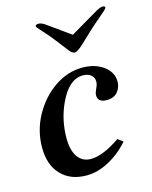

<svg xmlns="http://www.w3.org/2000/svg" viewBox="-103 -726 637 804"><g transform="rotate(-15 215.0 -324.0)"><path d="M22 -151Q22 -225 57.5 -289.5Q93 -354 150 -393Q207 -432 271 -432Q326 -432 362.5 -405Q399 -378 399 -338Q399 -312 383 -293Q367 -274 336 -274Q297 -274 297 -305Q297 -315 305 -332Q313 -348 313 -360Q313 -379 299.5 -389.5Q286 -400 265 -400Q204 -400 163 -311Q131 -242 131 -163Q131 -110 151.5 -81.5Q172 -53 208 -53Q236 -53 268.5 -67Q301 -81 336 -105L358 -88Q321 -45 271.5 -18Q222 9 173 9Q103 9 62.5 -34Q22 -77 22 -151ZM230 -523 193 -571Q174 -596 147 -625Q128 -645 128 -649Q128 -657 142 -657Q154 -657 171 -645L269 -575L388 -645Q409 -657 419 -657Q430 -657 430 -650Q430 -645 401 -621Q363 -589 344 -571L293 -523Q270 -502 258 -501Q246 -501 230 -523Z"/></g></svg>

Font: Unna Medium
Style: Italic
Weight: 500
Italic angle: -8.05°
Designer: Jorge de Buen Unna
Foundry: Omnibus-Type
Version: Version 2.008